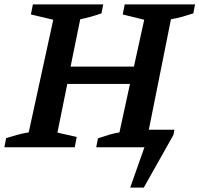

<svg xmlns="http://www.w3.org/2000/svg" viewBox="-41 -672 910 876"><path d="M-21 0 -13 -42Q13 -50 38.5 -57Q64 -64 90 -68L202 -582L100 -606L109 -652H430L422 -611Q399 -603 374.5 -596Q350 -589 325 -584L281 -368H570L617 -582L519 -606L528 -652H849L841 -611Q817 -603 792 -596Q767 -589 739 -584L638 -80H755L750 -56L615 184H553L618 0H398L406 -41Q432 -50 456 -57Q480 -64 504 -68L552 -289H266L221 -67L309 -47L300 0Z"/></svg>

Font: Piazzolla SC SemiBold
Style: Italic
Weight: 600
Italic angle: -11.3°
Designer: Juan Pablo del Peral
Foundry: Huerta Tipografica
Version: Version 1.330